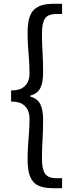

<svg xmlns="http://www.w3.org/2000/svg" viewBox="-20 -812 378 1002"><path d="M254 170Q210 170 181 157Q152 144 138 111.5Q124 79 124 22Q124 -19 126.5 -54Q129 -89 131.5 -123Q134 -157 134 -194Q134 -217 125.5 -236.5Q117 -256 97 -269Q77 -282 38 -282V-340Q77 -340 97 -353Q117 -366 125.5 -385.5Q134 -405 134 -426Q134 -464 131.5 -498Q129 -532 126.5 -567Q124 -602 124 -642Q124 -729 156.5 -760.5Q189 -792 254 -792H304V-739H275Q230 -739 214.5 -715Q199 -691 199 -637Q199 -586 202 -539Q205 -492 205 -434Q205 -380 190 -351.5Q175 -323 138 -313V-308Q175 -298 190 -269Q205 -240 205 -187Q205 -130 202 -82.5Q199 -35 199 16Q199 69 214.5 93.5Q230 118 275 118H304V170Z"/></svg>

Font: Noto Sans HK Thin
Style: Regular
Weight: 400
Version: Version 2.004-H2;hotconv 1.0.118;makeotfexe 2.5.65603